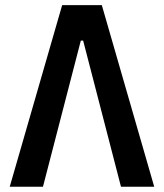

<svg xmlns="http://www.w3.org/2000/svg" viewBox="-20 -713 626 733"><path d="M17.1 0 217.3 -693.4H368.7L568.8 0H441.9L297.4 -558.1H288.6L144 0Z"/></svg>

Font: Cascadia Code SemiBold
Style: Regular
Weight: 600
Monospace: yes
Designer: Aaron Bell
Foundry: Saja Typeworks
Version: Version 2404.023; ttfautohint (v1.8.4)